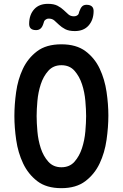

<svg xmlns="http://www.w3.org/2000/svg" viewBox="-20 -971 640 1001"><path d="M300 -99Q343 -99 368.5 -128Q394 -157 407.5 -198.5Q421 -240 425 -286Q429 -332 429 -366Q429 -399 425 -445Q421 -491 407.5 -532Q394 -573 368.5 -602Q343 -631 300 -631Q258 -631 232 -602Q206 -573 192.5 -531.5Q179 -490 175 -444.5Q171 -399 171 -366Q171 -332 175 -286Q179 -240 192.5 -198.5Q206 -157 232 -128Q258 -99 300 -99ZM300 10Q222 10 174.5 -26.5Q127 -63 100.5 -119Q74 -175 64.5 -241Q55 -307 55 -366Q55 -425 64 -490.5Q73 -556 99 -611.5Q125 -667 173 -703.5Q221 -740 300 -740Q378 -740 426 -704Q474 -668 500 -612.5Q526 -557 535.5 -492Q545 -427 545 -369Q545 -309 535.5 -242Q526 -175 499.5 -119Q473 -63 425 -26.5Q377 10 300 10ZM207 -850Q201 -830 191.5 -822Q182 -814 168 -814Q149 -814 140 -823Q131 -832 132 -850Q133 -895 158.5 -923Q184 -951 230 -951Q261 -951 280 -941Q299 -931 312 -918.5Q325 -906 336.5 -896Q348 -886 365 -886Q372 -886 377 -888Q382 -890 385.5 -893Q389 -896 390.5 -900.5Q392 -905 393 -910Q400 -930 408.5 -938Q417 -946 431 -946Q450 -946 459.5 -937Q469 -928 468 -910Q467 -866 441.5 -837.5Q416 -809 370 -809Q339 -809 320 -819Q301 -829 288 -841.5Q275 -854 263.5 -864Q252 -874 235 -874Q228 -874 223.5 -872Q219 -870 215.5 -867Q212 -864 210 -859.5Q208 -855 207 -850Z"/></svg>

Font: Maple Mono NL SemiBold
Style: Regular
Weight: 600
Monospace: yes
Designer: subframe7536
Version: Version 7.000